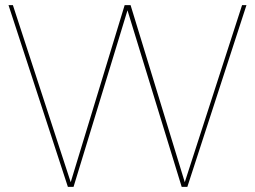

<svg xmlns="http://www.w3.org/2000/svg" viewBox="-20 -724 988 744"><path d="M243 0 13 -704H30L254 -18L463 -704H486L696 -18L918 -704H935L706 0H684L474 -684L265 0Z"/></svg>

Font: Prodigy Sans Thin
Style: Regular
Weight: 100
Designer: Wei Huang
Foundry: Wei Huang
Version: Version 1.003; ttfautohint (v1.8.3)